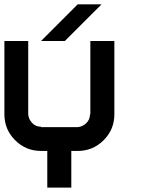

<svg xmlns="http://www.w3.org/2000/svg" viewBox="-20 -853 707 873"><path d="M333.3 -275Q355 -276.7 372.1 -292.9Q389.2 -309.2 389.2 -333.3H390.8V-666.7H500V-333.3Q500 -264.2 451.2 -215.4Q402.5 -166.7 333.3 -166.7H304.2V0H195V-166.7H166.7Q97.5 -166.7 48.8 -215.4Q0 -264.2 0 -333.3V-666.7H108.3V-333.3Q110 -310.8 126.2 -293.8Q142.5 -276.7 166.7 -276.7V-275ZM441.7 -833.3Q309.2 -700 275 -666.7H166.7L333.3 -833.3Z"/></svg>

Font: 0xA000-Mono
Style: Mono-Bold
Weight: 700
Version: Version 0.1